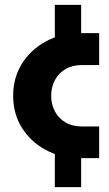

<svg xmlns="http://www.w3.org/2000/svg" viewBox="-20 -649 449 788"><path d="M205 119V-41L313 -15V119ZM205 -469V-629H313V-495ZM310 0Q230 0 168 -33.5Q106 -67 70 -124.5Q34 -182 34 -256Q34 -330 70 -387.5Q106 -445 168 -479Q230 -513 310 -513H387V-382H316Q277 -382 249 -365.5Q221 -349 205.5 -320.5Q190 -292 190 -256Q190 -220 205.5 -191.5Q221 -163 249 -146.5Q277 -130 316 -130H387V0Z"/></svg>

Font: MuseoModerno SemiBold
Style: Bold
Weight: 700
Version: Version 1.001